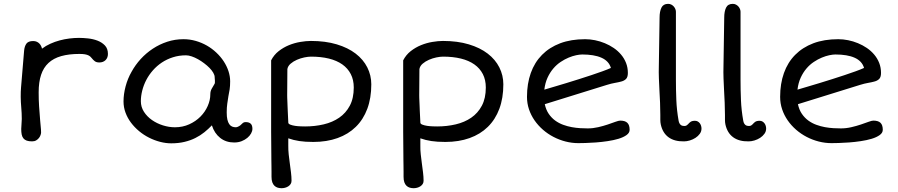

<svg xmlns="http://www.w3.org/2000/svg" viewBox="-20 -742 4728 1011"><path d="M91.8 -63Q91.8 -75.7 93.3 -89.4Q94.7 -103 94.7 -115.7Q94.7 -145.5 91.8 -177.7Q89.4 -203.6 89.1 -231.9Q88.9 -260.3 90.8 -281.7L106.9 -474.6Q108.9 -498 118.9 -512Q128.9 -525.9 154.8 -525.9Q165.5 -525.9 173.6 -522.2Q181.6 -518.6 187.3 -512.7Q192.9 -506.8 196.3 -499.8Q199.7 -492.7 201.2 -485.8Q221.2 -501 245.1 -511.7Q269 -522.5 294.4 -529.3Q319.8 -536.1 345.7 -539.3Q371.6 -542.5 396 -542.5Q416.5 -542.5 442.9 -539.8Q469.2 -537.1 492.7 -528.3Q516.1 -519.5 532.2 -502.9Q548.3 -486.3 548.3 -458Q548.3 -438 535.9 -425.5Q523.4 -413.1 502.9 -413.1Q487.3 -413.1 478.5 -420.2Q469.7 -427.2 462.9 -436Q460 -439.5 456.1 -443.4Q452.1 -447.3 445.1 -450.7Q438 -454.1 426.8 -456.1Q415.5 -458 397.9 -458Q342.8 -458 302.2 -446.5Q261.7 -435.1 235.4 -410.6Q209 -386.2 196.3 -347.9Q183.6 -309.6 183.6 -255.9Q183.6 -235.8 184.1 -218Q184.6 -200.2 185.8 -182.6Q187 -165 188.5 -147Q189.9 -128.9 191.4 -108.4Q192.4 -92.8 194.3 -76.2Q196.3 -59.6 196.3 -43.9Q196.3 -39.6 193.8 -31.7Q191.4 -23.9 185.8 -16.4Q180.2 -8.8 171.1 -3.2Q162.1 2.4 148.9 2.4Q131.8 2.4 120.8 -1.5Q109.9 -5.4 103.3 -13.4Q96.7 -21.5 94.2 -33.9Q91.8 -46.4 91.8 -63Z M630.4 -208Q630.4 -246.1 641.4 -287.4Q652.3 -328.6 672.9 -364.3Q692.4 -399.9 720.9 -431.2Q749.5 -462.4 784.7 -485.6Q819.8 -508.8 860.6 -522.2Q901.4 -535.6 945.8 -535.6Q979.5 -535.6 1010.7 -526.6Q1042 -517.6 1069.3 -502Q1096.7 -486.3 1119.4 -464.8Q1142.1 -443.4 1158.2 -418.7Q1174.3 -394 1183.1 -367.2Q1191.9 -340.3 1191.9 -313.5Q1191.9 -289.6 1189.2 -271.2Q1186.5 -252.9 1182.6 -234.9Q1179.7 -216.3 1176.8 -196.5Q1173.8 -176.8 1173.8 -150.4Q1173.8 -127.4 1177.2 -112.5Q1180.7 -97.7 1187 -88.4Q1193.4 -79.1 1202.4 -75.4Q1211.4 -71.8 1222.7 -71.8Q1225.6 -71.8 1230 -73.5Q1234.4 -75.2 1238.3 -77.4Q1242.2 -79.6 1245.1 -81.8Q1248 -84 1249 -85.4Q1254.4 -90.8 1259.5 -95Q1264.6 -99.1 1273.4 -99.1Q1291 -99.1 1300 -90.8Q1309.1 -82.5 1309.1 -63.5Q1309.1 -51.8 1302 -39.1Q1294.9 -26.4 1282.2 -15.9Q1269.5 -5.4 1252 1.5Q1234.4 8.3 1212.9 8.3Q1169.9 8.3 1139.4 -15.9Q1108.9 -40 1095.7 -82Q1077.6 -63 1056.2 -45.7Q1034.7 -28.3 1008.8 -15.4Q982.9 -2.4 951.4 5.1Q919.9 12.7 881.8 12.7Q853 12.7 823 4.9Q793 -2.9 764.9 -17.1Q736.8 -31.2 712.4 -51.5Q688 -71.8 669.7 -96.2Q651.4 -120.6 640.9 -148.9Q630.4 -177.2 630.4 -208ZM721.7 -209Q721.7 -178.7 738 -153.3Q754.4 -127.9 780.3 -109.9Q806.2 -91.8 838.1 -81.8Q870.1 -71.8 900.9 -71.8Q941.9 -71.8 976.3 -87.4Q1010.7 -103 1035.4 -127.9Q1060.1 -152.8 1073.7 -183.8Q1087.4 -214.8 1087.4 -245.1Q1087.4 -262.2 1095 -275.1Q1102.5 -288.1 1109.4 -299.8Q1111.3 -302.2 1111.6 -307.4Q1111.8 -312.5 1111.6 -318.1Q1111.3 -323.7 1110.8 -328.6Q1110.4 -333.5 1110.4 -335.4Q1110.4 -346.2 1103 -358.9Q1095.7 -371.6 1083.3 -384.3Q1070.8 -397 1054.9 -408.9Q1039.1 -420.9 1022.5 -430.2Q1005.9 -439.5 989.3 -445.1Q972.7 -450.7 959.5 -450.7Q922.4 -450.7 890.4 -440.4Q858.4 -430.2 832 -412.6Q805.7 -395 784.9 -371.3Q764.2 -347.7 750.2 -320.8Q736.3 -293.9 729 -265.1Q721.7 -236.3 721.7 -209Z M1407.7 -424.3Q1422.4 -453.1 1447.3 -472.7Q1472.2 -492.2 1501.5 -504.2Q1530.8 -516.1 1561.3 -521.2Q1591.8 -526.4 1617.2 -526.4Q1693.8 -526.4 1753.2 -508.5Q1812.5 -490.7 1852.8 -459.7Q1893.1 -428.7 1914.1 -387Q1935.1 -345.2 1935.1 -297.9Q1935.1 -225.6 1914.1 -169.2Q1893.1 -112.8 1853.5 -74Q1814 -35.2 1757.3 -14.9Q1700.7 5.4 1629.9 5.4Q1586.4 5.4 1555.9 0.7Q1525.4 -3.9 1498 -13.7V24.4Q1497.6 47.4 1500.2 71.3Q1502.9 95.2 1506.1 118.9Q1509.3 142.6 1512.2 165.8Q1515.1 189 1515.1 210Q1515.1 219.7 1510.3 227.1Q1505.4 234.4 1497.8 239.3Q1490.2 244.1 1481 246.6Q1471.7 249 1462.9 249Q1451.7 249 1442.1 246.1Q1432.6 243.2 1425.3 236.3Q1418 229.5 1413.8 217.8Q1409.7 206.1 1409.7 189Q1409.7 178.2 1409.7 163.1Q1409.7 147.9 1409.4 131.6Q1409.2 115.2 1408.9 99.1Q1408.7 83 1408.7 70.8L1407.7 -48.3ZM1498 -98.1Q1497.1 -90.3 1508.1 -85.9Q1519 -81.5 1533.9 -79.3Q1548.8 -77.1 1564 -76.7Q1579.1 -76.2 1586.9 -76.2Q1638.2 -76.2 1684.6 -87.2Q1731 -98.1 1766.1 -122.3Q1801.3 -146.5 1822 -185.5Q1842.8 -224.6 1842.8 -281.2Q1842.8 -321.3 1827.1 -351.8Q1811.5 -382.3 1782.5 -402.8Q1753.4 -423.3 1711.7 -433.6Q1669.9 -443.8 1617.7 -443.8Q1603 -443.8 1582.8 -439.7Q1562.5 -435.5 1543.5 -427.2Q1524.4 -418.9 1510.3 -406.7Q1496.1 -394.5 1493.2 -378.4L1492.2 -240.7Q1492.2 -235.8 1492.4 -227.1Q1492.7 -218.3 1493.2 -207.3Q1493.7 -196.3 1494.1 -184.1Q1494.6 -171.9 1495.1 -159.7Q1496.6 -131.3 1498 -98.1Z M2103 -424.3Q2117.7 -453.1 2142.6 -472.7Q2167.5 -492.2 2196.8 -504.2Q2226.1 -516.1 2256.6 -521.2Q2287.1 -526.4 2312.5 -526.4Q2389.2 -526.4 2448.5 -508.5Q2507.8 -490.7 2548.1 -459.7Q2588.4 -428.7 2609.4 -387Q2630.4 -345.2 2630.4 -297.9Q2630.4 -225.6 2609.4 -169.2Q2588.4 -112.8 2548.8 -74Q2509.3 -35.2 2452.6 -14.9Q2396 5.4 2325.2 5.4Q2281.7 5.4 2251.2 0.7Q2220.7 -3.9 2193.4 -13.7V24.4Q2192.9 47.4 2195.6 71.3Q2198.2 95.2 2201.4 118.9Q2204.6 142.6 2207.5 165.8Q2210.4 189 2210.4 210Q2210.4 219.7 2205.6 227.1Q2200.7 234.4 2193.1 239.3Q2185.5 244.1 2176.3 246.6Q2167 249 2158.2 249Q2147 249 2137.5 246.1Q2127.9 243.2 2120.6 236.3Q2113.3 229.5 2109.1 217.8Q2105 206.1 2105 189Q2105 178.2 2105 163.1Q2105 147.9 2104.7 131.6Q2104.5 115.2 2104.2 99.1Q2104 83 2104 70.8L2103 -48.3ZM2193.4 -98.1Q2192.4 -90.3 2203.4 -85.9Q2214.4 -81.5 2229.2 -79.3Q2244.1 -77.1 2259.3 -76.7Q2274.4 -76.2 2282.2 -76.2Q2333.5 -76.2 2379.9 -87.2Q2426.3 -98.1 2461.4 -122.3Q2496.6 -146.5 2517.3 -185.5Q2538.1 -224.6 2538.1 -281.2Q2538.1 -321.3 2522.5 -351.8Q2506.8 -382.3 2477.8 -402.8Q2448.7 -423.3 2407 -433.6Q2365.2 -443.8 2313 -443.8Q2298.3 -443.8 2278.1 -439.7Q2257.8 -435.5 2238.8 -427.2Q2219.7 -418.9 2205.6 -406.7Q2191.4 -394.5 2188.5 -378.4L2187.5 -240.7Q2187.5 -235.8 2187.7 -227.1Q2188 -218.3 2188.5 -207.3Q2189 -196.3 2189.5 -184.1Q2189.9 -171.9 2190.4 -159.7Q2191.9 -131.3 2193.4 -98.1Z M2754.9 -231.9Q2754.9 -301.3 2774.9 -357.4Q2794.9 -413.6 2834 -453.1Q2873 -492.7 2929.9 -514.2Q2986.8 -535.6 3061 -535.6Q3086.4 -535.6 3113 -530.3Q3139.6 -524.9 3164.6 -514.6Q3189.5 -504.4 3211.7 -489.3Q3233.9 -474.1 3250.5 -454.3Q3267.1 -434.6 3276.6 -410.4Q3286.1 -386.2 3286.1 -357.9Q3286.1 -335.9 3276.4 -326.2Q3266.6 -316.4 3250.5 -312.5Q3236.3 -308.6 3217.5 -305.4Q3198.7 -302.2 3175.3 -294.9L2848.6 -193.4Q2855 -163.6 2869.4 -142.6Q2883.8 -121.6 2903.1 -107.4Q2922.4 -93.3 2945.1 -85Q2967.8 -76.7 2990.7 -72.5Q3013.7 -68.4 3035.4 -67.1Q3057.1 -65.9 3074.7 -65.9Q3102.5 -65.9 3129.9 -72.3Q3157.2 -78.6 3180.2 -86.4Q3203.1 -94.2 3220.5 -100.6Q3237.8 -106.9 3245.6 -106.9Q3271.5 -106.9 3283.4 -95.2Q3295.4 -83.5 3295.4 -58.6Q3295.4 -42.5 3279.1 -30.8Q3262.7 -19 3236.8 -11.2Q3210.9 -3.4 3179.4 1.2Q3147.9 5.9 3117.9 8.1Q3087.9 10.3 3063 11Q3038.1 11.7 3025.4 11.7Q2991.7 11.7 2958.3 3.2Q2924.8 -5.4 2894.8 -21Q2864.7 -36.6 2839.1 -58.8Q2813.5 -81.1 2794.7 -108.2Q2775.9 -135.3 2765.4 -166.5Q2754.9 -197.8 2754.9 -231.9ZM2846.2 -270Q2869.1 -276.9 2898.9 -285.6Q2928.7 -294.4 2961.7 -304.4Q2994.6 -314.5 3028.6 -325.2Q3062.5 -335.9 3094 -346.4Q3125.5 -356.9 3152.1 -366.5Q3178.7 -376 3196.8 -384.3Q3191.4 -402.8 3178.7 -416.3Q3166 -429.7 3146.7 -438.2Q3127.4 -446.8 3102.1 -450.9Q3076.7 -455.1 3046.4 -455.1Q3032.7 -455.1 3013.9 -451.2Q2995.1 -447.3 2974.4 -438.7Q2953.6 -430.2 2932.4 -416Q2911.1 -401.9 2893.6 -381.3Q2876 -360.8 2863.3 -333.3Q2850.6 -305.7 2846.2 -270Z M3459.5 -86.4Q3457 -97.7 3457 -110.8Q3457 -124 3457 -136.7Q3457 -169.4 3455.6 -201.4Q3454.1 -233.4 3452.4 -265.1Q3450.7 -296.9 3449.5 -329.1Q3448.2 -361.3 3449.2 -394.5L3453.1 -649.4Q3453.1 -681.6 3462.9 -701.7Q3472.7 -721.7 3498 -721.7Q3507.3 -721.7 3514.9 -717.8Q3522.5 -713.9 3527.8 -707.8Q3533.2 -701.7 3536.1 -694.3Q3539.1 -687 3539.1 -680.2V-321.8Q3539.1 -268.6 3541.3 -215.1Q3543.5 -161.6 3553.2 -106.9Q3554.7 -98.1 3557.9 -92.5Q3561 -86.9 3565.2 -83.7Q3569.3 -80.6 3574.2 -79.6Q3579.1 -78.6 3583.5 -78.6Q3590.8 -78.6 3595.7 -81.8Q3600.6 -85 3603 -87.9Q3606 -91.3 3609.1 -94.5Q3612.3 -97.7 3616.2 -100.3Q3620.1 -103 3625.7 -104.5Q3631.3 -106 3639.2 -106Q3647.9 -106 3654.3 -102.3Q3660.6 -98.6 3665 -92.8Q3669.4 -86.9 3671.6 -79.6Q3673.8 -72.3 3673.8 -64.9Q3673.8 -49.8 3664.8 -37.4Q3655.8 -24.9 3642.1 -16.1Q3628.4 -7.3 3612.3 -2.4Q3596.2 2.4 3582 2.4Q3531.2 3.4 3500.2 -19.3Q3469.2 -42 3459.5 -86.4Z M3799.8 -86.4Q3797.4 -97.7 3797.4 -110.8Q3797.4 -124 3797.4 -136.7Q3797.4 -169.4 3795.9 -201.4Q3794.4 -233.4 3792.7 -265.1Q3791 -296.9 3789.8 -329.1Q3788.6 -361.3 3789.6 -394.5L3793.5 -649.4Q3793.5 -681.6 3803.2 -701.7Q3813 -721.7 3838.4 -721.7Q3847.7 -721.7 3855.2 -717.8Q3862.8 -713.9 3868.2 -707.8Q3873.5 -701.7 3876.5 -694.3Q3879.4 -687 3879.4 -680.2V-321.8Q3879.4 -268.6 3881.6 -215.1Q3883.8 -161.6 3893.6 -106.9Q3895 -98.1 3898.2 -92.5Q3901.4 -86.9 3905.5 -83.7Q3909.7 -80.6 3914.6 -79.6Q3919.4 -78.6 3923.8 -78.6Q3931.2 -78.6 3936 -81.8Q3940.9 -85 3943.4 -87.9Q3946.3 -91.3 3949.5 -94.5Q3952.6 -97.7 3956.5 -100.3Q3960.4 -103 3966.1 -104.5Q3971.7 -106 3979.5 -106Q3988.3 -106 3994.6 -102.3Q4001 -98.6 4005.4 -92.8Q4009.8 -86.9 4012 -79.6Q4014.2 -72.3 4014.2 -64.9Q4014.2 -49.8 4005.1 -37.4Q3996.1 -24.9 3982.4 -16.1Q3968.8 -7.3 3952.6 -2.4Q3936.5 2.4 3922.4 2.4Q3871.6 3.4 3840.6 -19.3Q3809.6 -42 3799.8 -86.4Z M4087.9 -231.9Q4087.9 -301.3 4107.9 -357.4Q4127.9 -413.6 4167 -453.1Q4206.1 -492.7 4262.9 -514.2Q4319.8 -535.6 4394 -535.6Q4419.4 -535.6 4446 -530.3Q4472.7 -524.9 4497.6 -514.6Q4522.5 -504.4 4544.7 -489.3Q4566.9 -474.1 4583.5 -454.3Q4600.1 -434.6 4609.6 -410.4Q4619.1 -386.2 4619.1 -357.9Q4619.1 -335.9 4609.4 -326.2Q4599.6 -316.4 4583.5 -312.5Q4569.3 -308.6 4550.5 -305.4Q4531.7 -302.2 4508.3 -294.9L4181.6 -193.4Q4188 -163.6 4202.4 -142.6Q4216.8 -121.6 4236.1 -107.4Q4255.4 -93.3 4278.1 -85Q4300.8 -76.7 4323.7 -72.5Q4346.7 -68.4 4368.4 -67.1Q4390.1 -65.9 4407.7 -65.9Q4435.5 -65.9 4462.9 -72.3Q4490.2 -78.6 4513.2 -86.4Q4536.1 -94.2 4553.5 -100.6Q4570.8 -106.9 4578.6 -106.9Q4604.5 -106.9 4616.5 -95.2Q4628.4 -83.5 4628.4 -58.6Q4628.4 -42.5 4612.1 -30.8Q4595.7 -19 4569.8 -11.2Q4543.9 -3.4 4512.5 1.2Q4481 5.9 4450.9 8.1Q4420.9 10.3 4396 11Q4371.1 11.7 4358.4 11.7Q4324.7 11.7 4291.3 3.2Q4257.8 -5.4 4227.8 -21Q4197.8 -36.6 4172.1 -58.8Q4146.5 -81.1 4127.7 -108.2Q4108.9 -135.3 4098.4 -166.5Q4087.9 -197.8 4087.9 -231.9ZM4179.2 -270Q4202.1 -276.9 4231.9 -285.6Q4261.7 -294.4 4294.7 -304.4Q4327.6 -314.5 4361.6 -325.2Q4395.5 -335.9 4427 -346.4Q4458.5 -356.9 4485.1 -366.5Q4511.7 -376 4529.8 -384.3Q4524.4 -402.8 4511.7 -416.3Q4499 -429.7 4479.7 -438.2Q4460.4 -446.8 4435.1 -450.9Q4409.7 -455.1 4379.4 -455.1Q4365.7 -455.1 4346.9 -451.2Q4328.1 -447.3 4307.4 -438.7Q4286.6 -430.2 4265.4 -416Q4244.1 -401.9 4226.6 -381.3Q4209 -360.8 4196.3 -333.3Q4183.6 -305.7 4179.2 -270Z"/></svg>

Font: Short Stack
Style: Regular
Weight: 400
Designer: James Grieshaber
Foundry: James Grieshaber
Version: Version 1.002